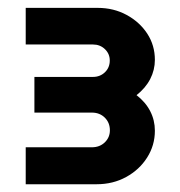

<svg xmlns="http://www.w3.org/2000/svg" viewBox="-20 -720 465 495"><path d="M46.3 -245V-340.3H217Q237 -340.3 250.2 -353Q263.3 -365.7 263.3 -384Q263.3 -403.7 250.2 -416.7Q237 -429.7 217 -429.7H68.7V-521.7H219.7Q238 -521.7 250.5 -533.7Q263 -545.7 263 -564Q263 -581.3 250.5 -593.3Q238 -605.3 219.7 -605.3H46.3V-699.7H231.7Q273 -699.7 306.5 -681.5Q340 -663.3 359.7 -633.2Q379.3 -603 379.3 -565.7Q379.3 -539.7 367.3 -516.3Q355.3 -493 332 -474.7Q355.3 -456.7 367.3 -433.3Q379.3 -410 379.3 -383Q379.3 -345.3 359.3 -313.8Q339.3 -282.3 305.3 -263.7Q271.3 -245 229 -245Z"/></svg>

Font: MuseoModerno Thin
Style: Regular
Weight: 100
Designer: Pablo Cosgaya, Héctor Gatti, Marcela Romero, and the Authors of The MuseoModerno Project.
Foundry: Omnibus-Type Team
Version: Version 1.003